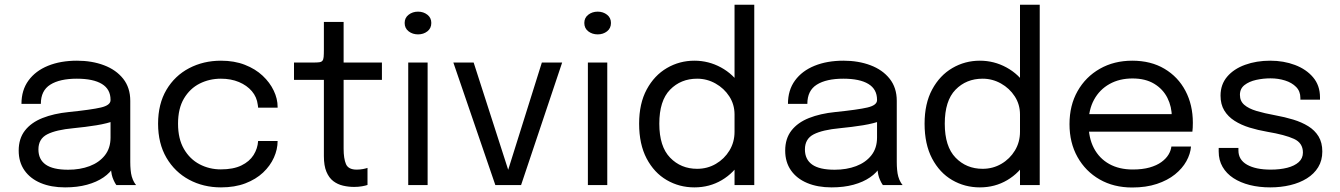

<svg xmlns="http://www.w3.org/2000/svg" viewBox="-20 -802 5806 832"><path d="M262 10Q201.5 10 156.2 -9Q111 -28 86 -63.8Q61 -99.5 61 -149.5Q61 -201.5 88 -236.2Q115 -271 164 -290.5Q213 -310 278 -316.5Q376 -326.5 417.5 -336.2Q459 -346 459 -368Q459 -368.5 459 -368.8Q459 -369 459 -369.5Q459 -415.5 421.5 -438.2Q384 -461 313 -461Q239 -461 198 -435.2Q157 -409.5 157 -352H73Q73 -411.5 103.5 -453.2Q134 -495 188.2 -517Q242.5 -539 313.5 -539Q378.5 -539 430.8 -519.2Q483 -499.5 513.8 -460.8Q544.5 -422 544.5 -365Q544.5 -354.5 544.5 -344.2Q544.5 -334 544.5 -323.5V-100Q544.5 -82.5 546 -66Q547.5 -49.5 551 -37Q555.5 -22 561 -12.8Q566.5 -3.5 570 0H484.5Q482 -2.5 477 -11.8Q472 -21 467.5 -33.5Q464 -43.5 462 -58.8Q460 -74 460 -90.5L474 -81Q458.5 -54 428.8 -33.5Q399 -13 357 -1.5Q315 10 262 10ZM275.5 -66.5Q327 -66.5 368.5 -82.2Q410 -98 434.5 -129Q459 -160 459 -206V-311.5L478 -279.5Q446 -267 398.2 -259.2Q350.5 -251.5 298.5 -246.5Q223 -239.5 184.8 -220Q146.5 -200.5 146.5 -154.5Q146.5 -111 178 -88.8Q209.5 -66.5 275.5 -66.5Z M937.5 10Q861.5 10 799.5 -23.2Q737.5 -56.5 701.2 -118.5Q665 -180.5 665 -266Q665 -351.5 701.2 -412.8Q737.5 -474 799.5 -506.5Q861.5 -539 937.5 -539Q995.5 -539 1041 -521.2Q1086.5 -503.5 1118 -474Q1149.5 -444.5 1166.2 -409.2Q1183 -374 1183 -339Q1183 -338.5 1183 -337.5Q1183 -336.5 1183 -335.5H1098.5Q1098.5 -338 1098 -341.2Q1097.5 -344.5 1097 -348Q1093 -381.5 1071.5 -406.8Q1050 -432 1015.5 -446.5Q981 -461 937 -461Q887.5 -461 845.2 -439.8Q803 -418.5 777.2 -375.2Q751.5 -332 751.5 -266Q751.5 -200.5 777 -156.5Q802.5 -112.5 844.8 -90.2Q887 -68 937 -68Q991 -68 1026 -85Q1061 -102 1078.8 -130.2Q1096.5 -158.5 1098.5 -191H1183Q1183 -155 1167 -119.2Q1151 -83.5 1120 -54.2Q1089 -25 1043.2 -7.5Q997.5 10 937.5 10Z M1514.5 8Q1490 8 1466.5 2.5Q1443 -3 1424.2 -17.2Q1405.5 -31.5 1394.5 -57.8Q1383.5 -84 1383.5 -125.5Q1383.5 -136 1383.5 -147.2Q1383.5 -158.5 1383.5 -171V-456H1254V-531H1337Q1354 -531 1363.5 -532.2Q1373 -533.5 1377.2 -538.8Q1381.5 -544 1382.5 -555.2Q1383.5 -566.5 1383.5 -586.5V-707H1469V-531H1635V-456H1469V-198.5Q1469 -187.5 1469 -177Q1469 -166.5 1469 -157.5Q1469 -115 1479.2 -91Q1489.5 -67 1525.5 -67Q1540 -67 1553 -69.5Q1566 -72 1572.5 -74.5V-0.5Q1564 2.5 1548.8 5.2Q1533.5 8 1514.5 8Z M1749 0V-531H1833V0ZM1791.5 -653Q1768 -653 1750.8 -666.2Q1733.5 -679.5 1733.5 -702.5Q1733.5 -725 1750.8 -738.2Q1768 -751.5 1791.5 -751.5Q1815 -751.5 1832 -738.2Q1849 -725 1849 -702.5Q1849 -679.5 1832 -666.2Q1815 -653 1791.5 -653Z M2416 -531 2238 0H2126.5L1944.5 -531H2032.5L2189 -45H2175.5L2328 -531Z M2527.5 0V-531H2611.5V0ZM2570 -653Q2546.5 -653 2529.2 -666.2Q2512 -679.5 2512 -702.5Q2512 -725 2529.2 -738.2Q2546.5 -751.5 2570 -751.5Q2593.5 -751.5 2610.5 -738.2Q2627.5 -725 2627.5 -702.5Q2627.5 -679.5 2610.5 -666.2Q2593.5 -653 2570 -653Z M2989 10Q2923.5 10 2869 -21.8Q2814.5 -53.5 2782 -115.2Q2749.5 -177 2749.5 -266Q2749.5 -353.5 2782.5 -414.5Q2815.5 -475.5 2870 -507.2Q2924.5 -539 2989 -539Q3050.5 -539 3104.2 -509.8Q3158 -480.5 3191 -428.5Q3224 -376.5 3224 -308Q3224 -306.5 3224 -305Q3224 -303.5 3224 -302L3163 -299.5Q3163 -301 3163 -302.8Q3163 -304.5 3163 -306Q3163 -349.5 3140.2 -384.5Q3117.5 -419.5 3080.5 -440.2Q3043.5 -461 3001 -461Q2930 -461 2883.5 -413.2Q2837 -365.5 2837 -266Q2837 -167 2883.8 -118.8Q2930.5 -70.5 3001 -70.5Q3045.5 -70.5 3082.2 -92Q3119 -113.5 3141 -149.8Q3163 -186 3163 -231L3224 -229.5Q3224 -161.5 3192.5 -107.2Q3161 -53 3107.8 -21.5Q3054.5 10 2989 10ZM3163 0V-781.5H3248.5V0Z M3583.5 10Q3523 10 3477.8 -9Q3432.5 -28 3407.5 -63.8Q3382.5 -99.5 3382.5 -149.5Q3382.5 -201.5 3409.5 -236.2Q3436.5 -271 3485.5 -290.5Q3534.5 -310 3599.5 -316.5Q3697.5 -326.5 3739 -336.2Q3780.5 -346 3780.5 -368Q3780.5 -368.5 3780.5 -368.8Q3780.5 -369 3780.5 -369.5Q3780.5 -415.5 3743 -438.2Q3705.5 -461 3634.5 -461Q3560.5 -461 3519.5 -435.2Q3478.5 -409.5 3478.5 -352H3394.5Q3394.5 -411.5 3425 -453.2Q3455.5 -495 3509.8 -517Q3564 -539 3635 -539Q3700 -539 3752.2 -519.2Q3804.5 -499.5 3835.2 -460.8Q3866 -422 3866 -365Q3866 -354.5 3866 -344.2Q3866 -334 3866 -323.5V-100Q3866 -82.5 3867.5 -66Q3869 -49.5 3872.5 -37Q3877 -22 3882.5 -12.8Q3888 -3.5 3891.5 0H3806Q3803.5 -2.5 3798.5 -11.8Q3793.5 -21 3789 -33.5Q3785.5 -43.5 3783.5 -58.8Q3781.5 -74 3781.5 -90.5L3795.5 -81Q3780 -54 3750.2 -33.5Q3720.5 -13 3678.5 -1.5Q3636.5 10 3583.5 10ZM3597 -66.5Q3648.5 -66.5 3690 -82.2Q3731.5 -98 3756 -129Q3780.5 -160 3780.5 -206V-311.5L3799.5 -279.5Q3767.5 -267 3719.8 -259.2Q3672 -251.5 3620 -246.5Q3544.5 -239.5 3506.2 -220Q3468 -200.5 3468 -154.5Q3468 -111 3499.5 -88.8Q3531 -66.5 3597 -66.5Z M4226 10Q4160.5 10 4106 -21.8Q4051.5 -53.5 4019 -115.2Q3986.5 -177 3986.5 -266Q3986.5 -353.5 4019.5 -414.5Q4052.5 -475.5 4107 -507.2Q4161.5 -539 4226 -539Q4287.5 -539 4341.2 -509.8Q4395 -480.5 4428 -428.5Q4461 -376.5 4461 -308Q4461 -306.5 4461 -305Q4461 -303.5 4461 -302L4400 -299.5Q4400 -301 4400 -302.8Q4400 -304.5 4400 -306Q4400 -349.5 4377.2 -384.5Q4354.5 -419.5 4317.5 -440.2Q4280.5 -461 4238 -461Q4167 -461 4120.5 -413.2Q4074 -365.5 4074 -266Q4074 -167 4120.8 -118.8Q4167.5 -70.5 4238 -70.5Q4282.5 -70.5 4319.2 -92Q4356 -113.5 4378 -149.8Q4400 -186 4400 -231L4461 -229.5Q4461 -161.5 4429.5 -107.2Q4398 -53 4344.8 -21.5Q4291.5 10 4226 10ZM4400 0V-781.5H4485.5V0Z M4662.5 -231.5V-307.5H5073L5058 -282.5Q5058 -285.5 5058 -288.2Q5058 -291 5058 -293.5Q5058 -339.5 5038.8 -377.8Q5019.5 -416 4981.5 -439Q4943.5 -462 4887.5 -462Q4831 -462 4788 -438Q4745 -414 4721 -370.2Q4697 -326.5 4697 -266Q4697 -204.5 4720.2 -160Q4743.5 -115.5 4786.5 -91.5Q4829.5 -67.5 4888.5 -67.5Q4930.5 -67.5 4961.5 -76.2Q4992.5 -85 5012.8 -99.8Q5033 -114.5 5043.5 -132Q5054 -149.5 5056 -167H5141Q5138.5 -135 5121 -103.5Q5103.5 -72 5071.5 -46.2Q5039.5 -20.5 4993 -5Q4946.5 10.5 4886 10.5Q4806 10.5 4745 -24.5Q4684 -59.5 4649.2 -121.5Q4614.5 -183.5 4614.5 -264Q4614.5 -345.5 4649.5 -407.2Q4684.5 -469 4746 -504Q4807.5 -539 4886.5 -539Q4967 -539 5026 -504Q5085 -469 5117 -408.2Q5149 -347.5 5149 -270Q5149 -262 5148.5 -249Q5148 -236 5147 -231.5Z M5484.5 10Q5436.5 10 5395.8 -0.2Q5355 -10.5 5324.8 -30.2Q5294.5 -50 5277.8 -79Q5261 -108 5261 -145.5Q5261 -149.5 5261 -153.8Q5261 -158 5261 -161H5346.5Q5346.5 -158 5346.5 -156Q5346.5 -154 5346.5 -150Q5346.5 -109.5 5384 -88.2Q5421.5 -67 5486.5 -67Q5526.5 -67 5558 -75Q5589.5 -83 5607.8 -99.5Q5626 -116 5626 -141Q5626 -182.5 5587.2 -200.2Q5548.5 -218 5471.5 -231Q5431 -238 5394.5 -249.2Q5358 -260.5 5329.8 -278.5Q5301.5 -296.5 5285.2 -323.2Q5269 -350 5269 -387.5Q5269 -436 5297.8 -469.8Q5326.5 -503.5 5375.5 -521.2Q5424.5 -539 5484.5 -539Q5542.5 -539 5591.5 -520.5Q5640.5 -502 5670.2 -466.8Q5700 -431.5 5700 -380Q5700 -378 5700 -375.2Q5700 -372.5 5700 -370H5615Q5615 -372.5 5615 -374Q5615 -375.5 5615 -377.5Q5615 -406.5 5596.5 -425.2Q5578 -444 5548.5 -453.2Q5519 -462.5 5485.5 -462.5Q5454 -462.5 5423.5 -455.8Q5393 -449 5373 -433.5Q5353 -418 5353 -391Q5353 -364 5371.8 -347.8Q5390.5 -331.5 5424.8 -321.2Q5459 -311 5505.5 -302.5Q5547 -295 5584 -283.8Q5621 -272.5 5649.2 -255Q5677.5 -237.5 5693.8 -210.8Q5710 -184 5710 -145.5Q5710 -106.5 5692.2 -77.5Q5674.5 -48.5 5643.2 -29Q5612 -9.5 5571.2 0.2Q5530.5 10 5484.5 10Z"/></svg>

Font: Epilogue
Style: Regular
Weight: 400
Designer: Tyler Finck
Foundry: Etcetera Type Co
Version: Version 2.112